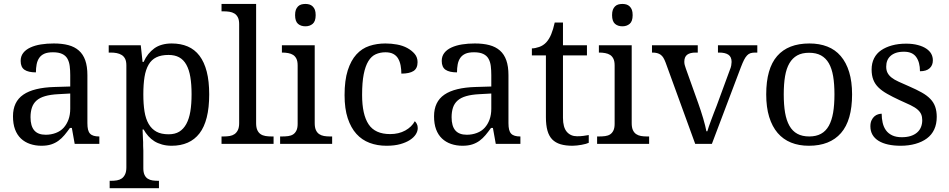

<svg xmlns="http://www.w3.org/2000/svg" viewBox="-20 -741 4889 989"><path d="M137.2 -137.2Q137.2 -91.8 156.5 -69.3Q175.8 -46.9 215.3 -46.9Q243.2 -46.9 267.6 -56.2Q292 -65.4 307.9 -83Q323.7 -100.6 332.8 -125.2Q341.8 -149.9 341.8 -181.2V-259.3L280.3 -255.9Q240.2 -253.9 212.4 -245.8Q184.6 -237.8 168 -222.9Q151.4 -208 144.3 -186.3Q137.2 -164.6 137.2 -137.2ZM252.9 -471.7Q224.6 -471.7 208 -464.1Q191.4 -456.5 181.9 -442.6Q172.4 -428.7 168.7 -409.4Q165 -390.1 165 -368.2Q126 -368.2 106.2 -381.6Q86.4 -395 86.4 -427.2Q86.4 -451.2 99.6 -468.3Q112.8 -485.4 136.5 -496.3Q160.2 -507.3 190.9 -512.2Q221.7 -517.1 256.8 -517.1Q300.3 -517.1 332.3 -508.5Q364.3 -500 386.2 -480.7Q408.2 -461.4 419.2 -430.2Q430.2 -398.9 430.2 -354V-106.9Q430.2 -86.9 433.3 -73.7Q436.5 -60.5 443.8 -52.7Q451.2 -44.9 462.9 -41.5Q474.6 -38.1 489.7 -38.1H491.7V0H364.7L350.1 -82H340.3Q325.7 -61.5 311.8 -44.9Q297.9 -28.3 281.2 -16.1Q264.6 -3.9 243.7 2.9Q222.7 9.8 193.4 9.8Q162.1 9.8 134.8 0.5Q107.4 -8.8 87.6 -27.6Q67.9 -46.4 57.4 -74.7Q46.9 -103 46.9 -142.1Q46.9 -216.8 100.1 -253.4Q153.3 -290 262.2 -293L341.8 -295.4V-354Q341.8 -378.9 339.1 -400.6Q336.4 -422.4 327.4 -438.5Q318.4 -454.6 300.3 -463.1Q282.2 -471.7 252.9 -471.7Z M848.1 -458Q810.5 -458 785.4 -445.8Q760.3 -433.6 745.4 -408Q730.5 -382.3 724.4 -344.5Q718.3 -306.6 718.3 -254.9Q718.3 -204.6 724.4 -166.7Q730.5 -128.9 745.8 -102.5Q761.2 -76.2 785.9 -62.7Q810.5 -49.3 848.6 -49.3Q881.3 -49.3 903.3 -62.7Q925.3 -76.2 939.7 -102.5Q954.1 -128.9 960.4 -166.7Q966.8 -204.6 966.8 -255.9Q966.8 -306.6 960.4 -344.5Q954.1 -382.3 939.7 -408Q925.3 -433.6 902.8 -445.8Q880.4 -458 848.1 -458ZM1057.6 -254.9Q1057.6 -186 1044.9 -136Q1032.2 -85.9 1007.6 -54Q982.9 -22 946.8 -6.1Q910.6 9.8 864.3 9.8Q837.4 9.8 814.7 3.4Q792 -2.9 774.9 -13.7Q757.8 -24.4 743.9 -40Q730 -55.7 719.7 -74.2H714.4Q715.3 -47.9 716.3 -27.8Q717.3 -19 717.3 -9Q717.3 1 717.3 9Q717.3 17.1 717.8 23.4Q718.3 29.8 718.3 34.2V126Q718.3 146.5 724.4 159.7Q730.5 172.9 741.5 179.7Q752.4 186.5 766.6 188.5Q780.8 190.4 796.9 190.4H798.8V228.5H544.9V190.4H551.8Q567.9 190.4 582.3 188Q596.7 185.5 607.2 178.2Q617.7 170.9 624.3 157Q630.9 143.1 630.9 121.1V-403.8Q630.9 -425.8 624.3 -438.5Q617.7 -451.2 606.4 -458Q595.2 -464.8 581.1 -467.5Q566.9 -470.2 551.8 -470.2H540V-507.8H705.1L714.4 -421.9H719.7Q730 -444.8 743.9 -462.2Q757.8 -479.5 774.9 -491.9Q792 -504.4 814.7 -510.7Q837.4 -517.1 864.3 -517.1Q910.6 -517.1 946.8 -501.7Q982.9 -486.3 1007.6 -453.9Q1032.2 -421.4 1044.9 -372.1Q1057.6 -322.8 1057.6 -254.9Z M1132.8 -38.1Q1148.9 -38.1 1163.3 -40.5Q1177.7 -43 1188.2 -50.3Q1198.7 -57.6 1205.3 -71Q1211.9 -84.5 1211.9 -106.9V-617.2Q1211.9 -638.2 1205.3 -651.4Q1198.7 -664.6 1187.5 -671.4Q1176.3 -678.2 1162.1 -680.4Q1147.9 -682.6 1132.8 -682.6H1121.1V-720.7H1299.3V-106.9Q1299.3 -84.5 1305.4 -71Q1311.5 -57.6 1322 -50.3Q1332.5 -43 1347.2 -40.5Q1361.8 -38.1 1377.9 -38.1H1389.2V0H1121.1V-38.1Z M1434.1 -38.1Q1449.7 -38.1 1464.6 -40Q1479.5 -42 1490 -48.8Q1500.5 -55.7 1506.8 -68.6Q1513.2 -81.5 1513.2 -103V-403.8Q1513.2 -425.8 1506.8 -438.5Q1500.5 -451.2 1490 -458Q1479.5 -464.8 1464.6 -467.5Q1449.7 -470.2 1434.1 -470.2H1432.1V-507.8H1601.1V-106.9Q1601.1 -84.5 1607.2 -71Q1613.3 -57.6 1624 -50.3Q1634.8 -43 1648.9 -40.5Q1663.1 -38.1 1679.2 -38.1H1690.9V0H1422.9V-38.1ZM1500 -663.1Q1500 -679.7 1503.9 -690.2Q1507.8 -700.7 1515.1 -708Q1522.5 -715.3 1532.2 -718Q1542 -720.7 1553.2 -720.7Q1564 -720.7 1573.5 -718Q1583 -715.3 1590.6 -708Q1598.1 -700.7 1602.1 -690.2Q1606 -679.7 1606 -663.1Q1606 -647 1602.1 -635.7Q1598.1 -624.5 1590.6 -618.2Q1583 -611.8 1573.5 -608.6Q1564 -605.5 1553.2 -605.5Q1542 -605.5 1532.2 -608.6Q1522.5 -611.8 1515.1 -618.2Q1507.8 -624.5 1503.9 -635.7Q1500 -647 1500 -663.1Z M1970.7 9.8Q1923.3 9.8 1883.8 -5.1Q1844.2 -20 1815.9 -51.3Q1787.6 -82.5 1771.2 -131.8Q1754.9 -181.2 1754.9 -251Q1754.9 -327.1 1771.2 -378.4Q1787.6 -429.7 1815.9 -460.7Q1844.2 -491.7 1882.6 -504.4Q1920.9 -517.1 1965.3 -517.1Q1995.6 -517.1 2025.1 -511.7Q2054.7 -506.3 2077.9 -493.7Q2101.1 -481 2116 -463.4Q2130.9 -445.8 2130.9 -420.9Q2130.9 -388.7 2109.9 -375.2Q2088.9 -361.8 2047.4 -361.8Q2047.4 -382.8 2043.7 -403.1Q2040 -423.3 2031 -439Q2022 -454.6 2006.1 -463.1Q1990.2 -471.7 1965.3 -471.7Q1938.5 -471.7 1915.8 -461.7Q1893.1 -451.7 1877.4 -426Q1861.8 -400.4 1853.5 -358.4Q1845.2 -316.4 1845.2 -252Q1845.2 -150.9 1878.7 -100.6Q1912.1 -50.3 1989.7 -50.3Q2034.2 -50.3 2067.6 -68.8Q2101.1 -87.4 2116.7 -116.7Q2122.1 -111.8 2127 -102.8Q2131.8 -93.8 2131.8 -81.1Q2131.8 -64.9 2121.6 -48.8Q2111.3 -32.7 2091.3 -19.8Q2071.3 -6.8 2041.5 1.5Q2011.7 9.8 1970.7 9.8Z M2306.2 -137.2Q2306.2 -91.8 2325.4 -69.3Q2344.7 -46.9 2384.3 -46.9Q2412.1 -46.9 2436.5 -56.2Q2460.9 -65.4 2476.8 -83Q2492.7 -100.6 2501.7 -125.2Q2510.7 -149.9 2510.7 -181.2V-259.3L2449.2 -255.9Q2409.2 -253.9 2381.3 -245.8Q2353.5 -237.8 2336.9 -222.9Q2320.3 -208 2313.2 -186.3Q2306.2 -164.6 2306.2 -137.2ZM2421.9 -471.7Q2393.6 -471.7 2377 -464.1Q2360.4 -456.5 2350.8 -442.6Q2341.3 -428.7 2337.6 -409.4Q2334 -390.1 2334 -368.2Q2294.9 -368.2 2275.1 -381.6Q2255.4 -395 2255.4 -427.2Q2255.4 -451.2 2268.6 -468.3Q2281.7 -485.4 2305.4 -496.3Q2329.1 -507.3 2359.9 -512.2Q2390.6 -517.1 2425.8 -517.1Q2469.2 -517.1 2501.2 -508.5Q2533.2 -500 2555.2 -480.7Q2577.1 -461.4 2588.1 -430.2Q2599.1 -398.9 2599.1 -354V-106.9Q2599.1 -86.9 2602.3 -73.7Q2605.5 -60.5 2612.8 -52.7Q2620.1 -44.9 2631.8 -41.5Q2643.6 -38.1 2658.7 -38.1H2660.6V0H2533.7L2519 -82H2509.3Q2494.6 -61.5 2480.7 -44.9Q2466.8 -28.3 2450.2 -16.1Q2433.6 -3.9 2412.6 2.9Q2391.6 9.8 2362.3 9.8Q2331.1 9.8 2303.7 0.5Q2276.4 -8.8 2256.6 -27.6Q2236.8 -46.4 2226.3 -74.7Q2215.8 -103 2215.8 -142.1Q2215.8 -216.8 2269 -253.4Q2322.3 -290 2431.2 -293L2510.7 -295.4V-354Q2510.7 -378.9 2508.1 -400.6Q2505.4 -422.4 2496.3 -438.5Q2487.3 -454.6 2469.2 -463.1Q2451.2 -471.7 2421.9 -471.7Z M2952.6 -39.1Q2970.2 -39.1 2984.4 -41Q2998.5 -43 3012.7 -45.4V-5.4Q3007.8 -2.9 2997.6 0Q2987.3 2.9 2975.8 4.9Q2964.4 6.8 2952.4 8.3Q2940.4 9.8 2929.2 9.8Q2893.1 9.8 2867.2 2Q2841.3 -5.9 2824.7 -22.7Q2808.1 -39.6 2800 -67.9Q2792 -96.2 2792 -137.2V-455.6H2719.7V-491.7Q2735.8 -491.7 2757.1 -499Q2778.3 -506.3 2793.5 -522.5Q2809.1 -539.6 2819.3 -564.5Q2829.6 -589.4 2837.4 -625H2879.9V-507.8H3003.4V-455.6H2879.9V-134.3Q2879.9 -85 2899.7 -62Q2919.4 -39.1 2952.6 -39.1Z M3066.9 -38.1Q3082.5 -38.1 3097.4 -40Q3112.3 -42 3122.8 -48.8Q3133.3 -55.7 3139.6 -68.6Q3146 -81.5 3146 -103V-403.8Q3146 -425.8 3139.6 -438.5Q3133.3 -451.2 3122.8 -458Q3112.3 -464.8 3097.4 -467.5Q3082.5 -470.2 3066.9 -470.2H3064.9V-507.8H3233.9V-106.9Q3233.9 -84.5 3240 -71Q3246.1 -57.6 3256.8 -50.3Q3267.6 -43 3281.7 -40.5Q3295.9 -38.1 3312 -38.1H3323.7V0H3055.7V-38.1ZM3132.8 -663.1Q3132.8 -679.7 3136.7 -690.2Q3140.6 -700.7 3147.9 -708Q3155.3 -715.3 3165 -718Q3174.8 -720.7 3186 -720.7Q3196.8 -720.7 3206.3 -718Q3215.8 -715.3 3223.4 -708Q3231 -700.7 3234.9 -690.2Q3238.8 -679.7 3238.8 -663.1Q3238.8 -647 3234.9 -635.7Q3231 -624.5 3223.4 -618.2Q3215.8 -611.8 3206.3 -608.6Q3196.8 -605.5 3186 -605.5Q3174.8 -605.5 3165 -608.6Q3155.3 -611.8 3147.9 -618.2Q3140.6 -624.5 3136.7 -635.7Q3132.8 -647 3132.8 -663.1Z M3338.4 -470.2V-507.8H3574.2V-470.2H3563Q3534.2 -470.2 3519.5 -459Q3504.9 -447.8 3504.9 -422.9Q3504.9 -415.5 3506.8 -407Q3508.8 -398.4 3512.7 -388.2L3577.1 -208Q3583 -191.9 3589.6 -171.4Q3596.2 -150.9 3602.1 -131.3Q3607.9 -111.8 3612.1 -94.7Q3616.2 -77.6 3618.7 -64.9H3623.5Q3626.5 -75.7 3631.6 -90.3Q3636.7 -105 3643.6 -123.3Q3650.4 -141.6 3657.5 -160.2Q3664.6 -178.7 3671.4 -195.8L3739.3 -380.4Q3744.6 -392.6 3746.6 -403.6Q3748.5 -414.6 3748.5 -421.9Q3748.5 -447.8 3732.2 -459Q3715.8 -470.2 3684.6 -470.2H3678.2V-507.8H3880.9V-470.2H3870.1Q3855.5 -470.2 3845.7 -467Q3835.9 -463.9 3827.9 -455.3Q3819.8 -446.8 3812.5 -432.4Q3805.2 -418 3796.4 -395L3647 0H3561L3408.7 -418.5Q3402.8 -434.1 3397 -443.6Q3391.1 -453.1 3383.1 -459Q3375 -464.8 3364.7 -467.5Q3354.5 -470.2 3340.3 -470.2Z M4369.1 -254.9Q4369.1 -121.1 4312 -55.7Q4254.9 9.8 4146.5 9.8Q4095.2 9.8 4054.7 -6.6Q4014.2 -22.9 3985.8 -55.9Q3957.5 -88.9 3942.1 -138.7Q3926.8 -188.5 3926.8 -254.9Q3926.8 -387.7 3983.2 -452.4Q4039.6 -517.1 4149.4 -517.1Q4200.7 -517.1 4241.5 -501.2Q4282.2 -485.4 4310.5 -452.4Q4338.9 -419.4 4354 -370.1Q4369.1 -320.8 4369.1 -254.9ZM4017.1 -254.9Q4017.1 -201.2 4023.9 -160.9Q4030.8 -120.6 4046.4 -93Q4062 -65.4 4087.2 -51.8Q4112.3 -38.1 4148.4 -38.1Q4184.1 -38.1 4209 -51.8Q4233.9 -65.4 4249.3 -93Q4264.6 -120.6 4271.5 -160.9Q4278.3 -201.2 4278.3 -254.9Q4278.3 -308.6 4271.5 -348.6Q4264.6 -388.7 4249.3 -415.3Q4233.9 -441.9 4209 -455.6Q4184.1 -469.2 4147.5 -469.2Q4111.3 -469.2 4086.7 -455.6Q4062 -441.9 4046.4 -415.3Q4030.8 -388.7 4023.9 -348.6Q4017.1 -308.6 4017.1 -254.9Z M4619.6 9.8Q4583.5 9.8 4554.7 3.4Q4525.9 -2.9 4505.4 -15.6Q4484.9 -28.3 4474.1 -47.1Q4463.4 -65.9 4463.4 -90.3Q4463.4 -108.9 4469.5 -121.6Q4475.6 -134.3 4484.4 -141.8Q4493.2 -149.4 4503.4 -152.3Q4513.7 -155.3 4521.5 -155.3Q4521.5 -131.3 4526.6 -108.9Q4531.7 -86.4 4543.7 -69.8Q4555.7 -53.2 4575.9 -43.7Q4596.2 -34.2 4625 -34.2Q4650.9 -34.2 4670.4 -40.3Q4689.9 -46.4 4703.6 -58.1Q4717.3 -69.8 4723.9 -86.2Q4730.5 -102.5 4730.5 -122.1Q4730.5 -139.2 4725.1 -152.1Q4719.7 -165 4706.5 -176.5Q4693.4 -188 4669.9 -199.5Q4646.5 -210.9 4612.8 -225.6Q4577.1 -242.2 4550 -257.6Q4522.9 -272.9 4505.1 -290.3Q4487.3 -307.6 4478.5 -330.1Q4469.7 -352.5 4469.7 -382.8Q4469.7 -415.5 4482.4 -440.7Q4495.1 -465.8 4518.6 -481.9Q4542 -498 4574.7 -507.1Q4607.4 -516.1 4647.5 -516.1Q4681.6 -516.1 4708 -509Q4734.4 -502 4751.7 -490.2Q4769 -478.5 4777.1 -463.4Q4785.2 -448.2 4785.2 -430.2Q4785.2 -404.3 4768.3 -389.2Q4751.5 -374 4718.8 -374Q4718.8 -420.4 4699.2 -447.5Q4679.7 -474.6 4636.7 -474.6Q4612.3 -474.6 4595.2 -468.8Q4578.1 -462.9 4566.9 -452.6Q4555.7 -442.4 4550.3 -428.7Q4544.9 -415 4544.9 -397.5Q4544.9 -378.9 4551.8 -365.7Q4558.6 -352.5 4572.3 -341.6Q4585.9 -330.6 4609.1 -320.1Q4632.3 -309.6 4663.6 -295.9Q4700.7 -279.8 4727.8 -264.6Q4754.9 -249.5 4772.2 -231.4Q4789.6 -213.4 4797.4 -190.7Q4805.2 -168 4805.2 -139.2Q4805.2 -102.1 4792.2 -74.2Q4779.3 -46.4 4754.6 -28.1Q4730 -9.8 4695.3 0Q4660.6 9.8 4619.6 9.8Z"/></svg>

Font: MUA Office
Style: Regular
Weight: 400
Designer: Khon Soe Zaw Thu
Foundry: Myanmar Unicode
Version: Version 2.10 June 24, 2017